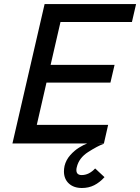

<svg xmlns="http://www.w3.org/2000/svg" viewBox="-20 -710 693 950"><path d="M279.3 -601.1 230.5 -389.2H546.9L526.4 -301.3H210L162.1 -92.3H515.1L494.1 0H462.9L494.1 1Q462.4 12.7 416.5 42Q370.6 71.3 359.9 117.2Q357.9 124.5 357.9 131.3Q357.9 156.2 384.3 156.2Q420.4 156.2 450.7 123.5L497.1 166.5Q473.1 192.9 446 206.5Q418.9 220.2 385.3 220.2Q344.7 220.2 320.6 197.8Q296.4 175.3 296.4 138.2Q296.4 125.5 299.3 111.3Q306.6 81.1 327.6 57.6Q348.6 34.2 371.3 20.3Q394 6.3 411.1 0H41.5L200.7 -689.9H653.3L632.8 -601.1Z"/></svg>

Font: Acari Sans Medium
Style: Italic
Weight: 500
Italic angle: -13°
Designer: Alfredo Marco Pradil and Stefan Peev
Foundry: Hanken Design Co.
Version: Version 1.045